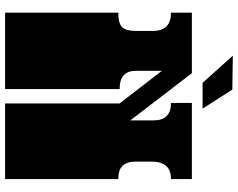

<svg xmlns="http://www.w3.org/2000/svg" viewBox="-108 -804 913 736"><g transform="rotate(90 348.0 -436.5)"><path d="M29 -171V-172Q29 -185 29 -191Q29 -197 29 -209V-260Q29 -269 29 -273.5Q29 -278 29 -282.5Q29 -287 29 -296V-297Q29 -310 29 -316Q29 -322 29 -334V-434Q72 -434 85.5 -449.5Q99 -465 99 -500V-567Q99 -636 29 -636V-716H261L442 -480V-569Q442 -636 375 -636V-716H667V-636Q632 -636 616 -616.5Q600 -597 600 -564V-500Q600 -468 615.5 -451Q631 -434 667 -434V0H377V-135Q377 -144 377 -148.5Q377 -153 377 -157.5Q377 -162 377 -171V-172Q377 -185 377 -191Q377 -197 377 -209V-260Q377 -269 377 -273.5Q377 -278 377 -282.5Q377 -287 377 -296V-297Q377 -310 377 -316Q377 -322 377 -334V-439L252 -601V-501Q252 -439 322 -439V0H29V-135Q29 -144 29 -148.5Q29 -153 29 -157.5Q29 -162 29 -171ZM194 -873 324 -871 397 -757H298Z"/></g></svg>

Font: Danfo
Style: Regular
Weight: 400
Version: Version 1.000;Glyphs 3.2 (3236)